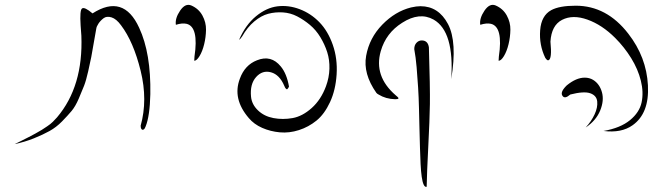

<svg xmlns="http://www.w3.org/2000/svg" viewBox="-20 -766 2685 774"><path d="M39 -185Q44 -187 66.5 -198.5Q89 -210 96 -213.5Q103 -217 121.5 -227Q140 -237 148.5 -242.5Q157 -248 170.5 -257Q184 -266 193 -275Q202 -284 210 -293Q316 -418 308 -622Q307 -637 305 -663Q301 -726 311 -732Q321 -739 353 -712Q478 -792 541 -654Q589 -551 586 -386Q584 -298 567 -256Q564 -247 559 -244Q554 -241 550.5 -245.5Q547 -250 547 -259Q576 -363 547 -480.5Q518 -598 468 -664Q449 -690 429.5 -696Q410 -702 397.5 -692.5Q385 -683 377 -671Q369 -659 368 -650Q365 -633 359 -599Q352 -557 348 -536.5Q344 -516 335.5 -478.5Q327 -441 319 -420.5Q311 -400 297.5 -368.5Q284 -337 268.5 -318.5Q253 -300 230 -276.5Q207 -253 180 -238Q153 -223 117 -208.5Q81 -194 39 -185Z M689 -666Q685 -692 706 -723Q727 -754 751 -744Q781 -731 796 -703.5Q811 -676 810.5 -646Q810 -616 803 -587.5Q796 -559 784.5 -540Q773 -521 763 -521L764 -538Q782 -658 732 -670Q714 -674 689 -666Z M1145 -417 1144 -415Q1143 -413 1141.5 -410.5Q1140 -408 1138 -406.5Q1136 -405 1132.5 -408.5Q1129 -412 1126 -420Q1107 -465 1072.5 -474.5Q1038 -484 1012.5 -455.5Q987 -427 992 -376Q995 -345 1020 -321Q1045 -297 1082.5 -290Q1120 -283 1159.5 -290Q1199 -297 1236.5 -330.5Q1274 -364 1294 -418Q1307 -453 1308 -489Q1309 -525 1299 -556Q1289 -587 1271.5 -616Q1254 -645 1229.5 -665.5Q1205 -686 1178 -700Q1151 -714 1120.5 -716Q1090 -718 1061.5 -710.5Q1033 -703 1005 -679.5Q977 -656 956 -619Q948 -607 944 -606Q970 -666 1012 -700.5Q1054 -735 1098.5 -740.5Q1143 -746 1188 -729Q1233 -712 1267.5 -676.5Q1302 -641 1321.5 -585.5Q1341 -530 1337 -466Q1333 -403 1310.5 -354.5Q1288 -306 1256 -280Q1224 -254 1185 -241.5Q1146 -229 1108 -232.5Q1070 -236 1037 -250.5Q1004 -265 983 -290Q916 -368 947 -449Q967 -504 1016 -523Q1073 -546 1112 -498Q1136 -469 1145 -417Z M1675 -741Q1748 -741 1786 -669Q1824 -597 1799 -447Q1812 -639 1728 -687Q1671 -719 1601 -674Q1536 -633 1515 -560Q1486 -459 1575 -382Q1579 -379 1582 -376Q1594 -366 1573 -366Q1535 -367 1506 -385Q1500 -388 1497 -392Q1443 -469 1456 -541Q1469 -613 1521 -666.5Q1573 -720 1637 -736Q1659 -741 1675 -741ZM1680 -603Q1705 -603 1709 -575Q1714 -411 1713 -346.5Q1712 -282 1706.5 -175.5Q1701 -69 1700 -13Q1693 -11 1688 -21.5Q1683 -32 1680 -53.5Q1677 -75 1675.5 -104.5Q1674 -134 1673 -171Q1672 -208 1671 -247Q1670 -286 1669 -329.5Q1668 -373 1665.5 -413.5Q1663 -454 1659.5 -495Q1656 -536 1650 -568Q1650 -584 1659 -593.5Q1668 -603 1680 -603Z M1916 -666Q1912 -692 1933 -723Q1954 -754 1978 -744Q2008 -731 2023 -703.5Q2038 -676 2037.5 -646Q2037 -616 2030 -587.5Q2023 -559 2011.5 -540Q2000 -521 1990 -521L1991 -538Q2009 -658 1959 -670Q1941 -674 1916 -666Z M2301 -743Q2426 -743 2513 -630Q2586 -536 2592 -422Q2598 -309 2530 -261Q2485 -229 2413 -238Q2481 -250 2519.5 -281.5Q2558 -313 2566.5 -353.5Q2575 -394 2563.5 -440.5Q2552 -487 2524.5 -531.5Q2497 -576 2460 -613Q2407 -666 2348 -687Q2289 -708 2246 -686Q2203 -664 2199 -598Q2206 -528 2191 -523Q2186 -521 2178 -533Q2153 -585 2157.5 -644Q2162 -703 2202 -725Q2235 -743 2301 -743ZM2337 -453Q2356 -453 2371 -444Q2397 -428 2406.5 -394.5Q2416 -361 2399.5 -320.5Q2383 -280 2341 -252Q2364 -277 2377 -305Q2390 -333 2387.5 -357Q2385 -381 2359.5 -390Q2334 -399 2279 -385Q2257 -366 2248 -379Q2237 -393 2261 -418Q2263 -420 2265 -422Q2303 -453 2337 -453Z"/></svg>

Font: YamSuf
Style: Regular
Weight: 400
Version: Version 1.1